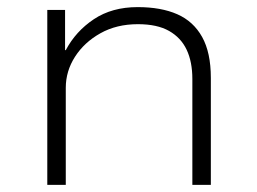

<svg xmlns="http://www.w3.org/2000/svg" viewBox="-20 -520 724 540"><path d="M113 0V-492H163V-379H165Q193 -432 244 -466Q295 -500 367 -500Q433 -500 478.5 -480Q524 -460 548.5 -416Q573 -372 573 -301V0H521V-298Q521 -346 505 -380Q489 -414 455.5 -433Q422 -452 368 -452Q308 -452 262.5 -426.5Q217 -401 191 -360.5Q165 -320 165 -273V0Z"/></svg>

Font: Nunito Sans 7pt SemiExpanded ExtraLight
Style: Regular
Weight: 250
Width: 6
Designer: Vernon Adams
Foundry: Vernon Adams
Version: Version 3.101;gftools[0.9.27]